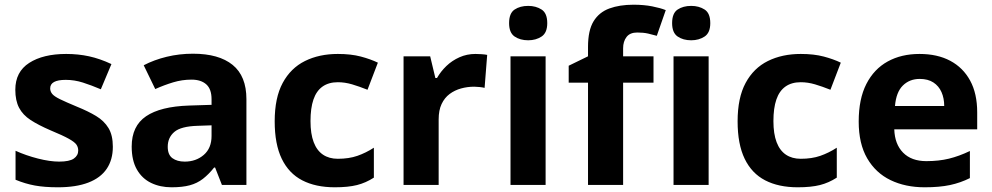

<svg xmlns="http://www.w3.org/2000/svg" viewBox="-20 -785 4211 815"><path d="M459 -162Q459 -107 433 -68.5Q407 -30 355 -10Q303 10 226 10Q169 10 128 2.5Q87 -5 46 -22V-145Q90 -125 141 -112Q192 -99 231 -99Q275 -99 293.5 -112Q312 -125 312 -146Q312 -160 304.5 -171Q297 -182 272 -196Q247 -210 194 -232Q143 -254 110 -275.5Q77 -297 61 -327.5Q45 -358 45 -404Q45 -480 104 -518Q163 -556 261 -556Q312 -556 358 -546Q404 -536 453 -513L408 -406Q368 -423 332 -434.5Q296 -446 259 -446Q226 -446 209.5 -437Q193 -428 193 -410Q193 -397 201.5 -386.5Q210 -376 234.5 -364Q259 -352 307 -332Q354 -313 388 -292.5Q422 -272 440.5 -241.5Q459 -211 459 -162Z M799 -557Q909 -557 967.5 -509.5Q1026 -462 1026 -364V0H922L893 -74H889Q866 -45 841.5 -26Q817 -7 785.5 1.5Q754 10 708 10Q660 10 621.5 -8.5Q583 -27 561 -65.5Q539 -104 539 -163Q539 -250 600 -291.5Q661 -333 783 -337L878 -340V-364Q878 -407 855.5 -427Q833 -447 793 -447Q753 -447 715 -435.5Q677 -424 639 -407L590 -508Q634 -531 687.5 -544Q741 -557 799 -557ZM820 -251Q748 -249 720 -225Q692 -201 692 -162Q692 -128 712 -113.5Q732 -99 764 -99Q812 -99 845 -127.5Q878 -156 878 -208V-253Z M1401 10Q1320 10 1263 -19.5Q1206 -49 1176 -111Q1146 -173 1146 -270Q1146 -370 1180 -433Q1214 -496 1274.5 -526Q1335 -556 1414 -556Q1470 -556 1511.5 -545Q1553 -534 1584 -519L1540 -404Q1505 -418 1474.5 -427Q1444 -436 1414 -436Q1375 -436 1349 -417.5Q1323 -399 1310.5 -362.5Q1298 -326 1298 -271Q1298 -217 1311.5 -181.5Q1325 -146 1351 -128.5Q1377 -111 1414 -111Q1461 -111 1497 -123.5Q1533 -136 1567 -158V-31Q1533 -9 1495.5 0.5Q1458 10 1401 10Z M1998 -556Q2009 -556 2024 -555Q2039 -554 2048 -552L2037 -412Q2030 -414 2016.5 -415.5Q2003 -417 1993 -417Q1964 -417 1937 -409.5Q1910 -402 1888.5 -386Q1867 -370 1854.5 -343.5Q1842 -317 1842 -278V0H1693V-546H1806L1828 -454H1835Q1851 -482 1875 -505Q1899 -528 1930.5 -542Q1962 -556 1998 -556Z M2296 -546V0H2147V-546ZM2222 -760Q2255 -760 2279 -744.5Q2303 -729 2303 -686.8Q2303 -646 2279 -630Q2255 -614 2222 -614Q2187.7 -614 2164.4 -630Q2141 -646 2141 -686.8Q2141 -729 2164.4 -744.5Q2187.7 -760 2222 -760Z M2754 -434H2625V0H2476V-434H2394V-506L2476 -546V-586Q2476 -656 2499.5 -694.5Q2523 -733 2566.5 -749Q2610 -765 2669 -765Q2713 -765 2748.5 -758Q2784 -751 2806 -742L2768 -633Q2751 -638 2731 -642.5Q2711 -647 2685 -647Q2654 -647 2639.5 -628Q2625 -609 2625 -580V-546H2754Z M2988 -546V0H2839V-546ZM2914 -760Q2947 -760 2971 -744.5Q2995 -729 2995 -686.8Q2995 -646 2971 -630Q2947 -614 2914 -614Q2879.7 -614 2856.4 -630Q2833 -646 2833 -686.8Q2833 -729 2856.4 -744.5Q2879.7 -760 2914 -760Z M3366 10Q3285 10 3228 -19.5Q3171 -49 3141 -111Q3111 -173 3111 -270Q3111 -370 3145 -433Q3179 -496 3239.5 -526Q3300 -556 3379 -556Q3435 -556 3476.5 -545Q3518 -534 3549 -519L3505 -404Q3470 -418 3439.5 -427Q3409 -436 3379 -436Q3340 -436 3314 -417.5Q3288 -399 3275.5 -362.5Q3263 -326 3263 -271Q3263 -217 3276.5 -181.5Q3290 -146 3316 -128.5Q3342 -111 3379 -111Q3426 -111 3462 -123.5Q3498 -136 3532 -158V-31Q3498 -9 3460.5 0.5Q3423 10 3366 10Z M3883 -556Q3959 -556 4013.5 -527Q4068 -498 4098 -443Q4128 -388 4128 -308V-236H3776Q3778 -173 3813.5 -137Q3849 -101 3912 -101Q3965 -101 4008 -111.5Q4051 -122 4097 -144V-29Q4057 -9 4012.5 0.5Q3968 10 3905 10Q3823 10 3760 -20.5Q3697 -51 3661 -113Q3625 -175 3625 -269Q3625 -365 3657.5 -428.5Q3690 -492 3748 -524Q3806 -556 3883 -556ZM3884 -450Q3841 -450 3812.5 -422Q3784 -394 3779 -335H3988Q3988 -368 3976.5 -394Q3965 -420 3942 -435Q3919 -450 3884 -450Z"/></svg>

Font: Noto Sans Malayalam
Style: Regular
Weight: 400
Designer: Jelle Bosma - Monotype Design Team
Foundry: Monotype Imaging Inc.
Version: Version 2.103